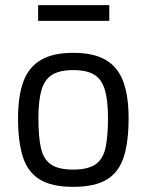

<svg xmlns="http://www.w3.org/2000/svg" viewBox="-20 -715 569 745"><path d="M264 10Q180 10 133.5 -19Q87 -48 68.5 -107Q50 -166 50 -256Q50 -342 70.5 -398Q91 -454 138 -482Q185 -510 264 -510Q344 -510 391 -482Q438 -454 458.5 -398Q479 -342 479 -256Q479 -166 460.5 -107Q442 -48 395.5 -19Q349 10 264 10ZM264 -57Q322 -57 351 -77.5Q380 -98 389.5 -142Q399 -186 399 -256Q399 -325 387 -366Q375 -407 346 -425Q317 -443 264 -443Q212 -443 182.5 -425Q153 -407 141 -366Q129 -325 129 -256Q129 -186 138.5 -142Q148 -98 177 -77.5Q206 -57 264 -57ZM128 -634V-695H404V-634Z"/></svg>

Font: Cairo Play
Style: Regular
Weight: 400
Designer: Mohamed Gaber, Accademia di Belle Arti di Urbino
Foundry: Kief Type Foundry, Accademia di Belle Arti di Urbino
Version: Version 3.119